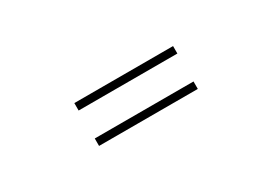

<svg xmlns="http://www.w3.org/2000/svg" viewBox="-6 -737 1013 714"><g transform="rotate(-30 500.0 -380.0)"><path d="M288 -440H712V-472H288ZM288 -288H712V-320H288Z"/></g></svg>

Font: Spoqa Han Sans Neo Light
Style: Regular
Weight: 300
Designer: [Spoqa Han Sans Neo] Dong-huui Kim ___ Younghwa Kang ___ Yujin Lee ___ [Noto Sans] Ryoko NISHIZUKA ____ (kana & ideograp
Foundry: Spoqa (http://www.spoqa-han-sans.com)
Version: Version 1.100;hotconv 1.0.109;makeotfexe 2.5.65596